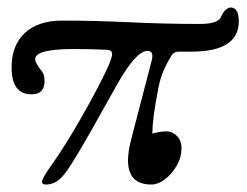

<svg xmlns="http://www.w3.org/2000/svg" viewBox="-20 -480 659 513"><path d="M103 13Q88 13 94 -1Q100 -15 122 -45Q138 -68 158 -100Q178 -132 198.5 -168Q219 -204 237 -238Q255 -272 267 -298Q279 -324 279.5 -335Q280 -346 266 -347Q244 -348 221 -348.5Q198 -349 177 -349Q74 -349 74 -322Q74 -317 77 -311.5Q80 -306 84 -300Q88 -295 93.5 -287Q99 -279 99 -263Q99 -228 64 -228Q11 -228 11 -300Q11 -359 46.5 -392Q82 -425 146 -425Q233 -425 327 -420.5Q421 -416 514 -416Q564 -416 571 -436Q575 -446 582.5 -453Q590 -460 596 -460Q618 -460 618 -423Q618 -342 491 -342H457Q446 -342 439 -333Q425 -310 416.5 -290Q408 -270 403 -244Q394 -198 390.5 -169.5Q387 -141 387 -123Q393 -125 403.5 -127Q414 -129 425 -129Q440 -129 452.5 -117Q465 -105 465 -83Q465 -60 452.5 -38Q440 -16 421.5 -1.5Q403 13 384 13Q322 13 322 -52Q322 -62 324 -76.5Q326 -91 333 -117L386 -321Q391 -344 374 -344Q343 -344 291 -251L222 -128Q197 -84 177 -51.5Q157 -19 147 -9Q128 13 103 13Z"/></svg>

Font: Junicode SmExp
Style: Italic
Weight: 400
Width: 6
Italic angle: -11°
Designer: Peter S. Baker
Version: Version 2.205; ttfautohint (v1.8.4)